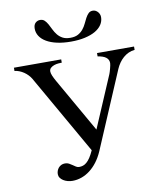

<svg xmlns="http://www.w3.org/2000/svg" viewBox="-97 -977 902 1070"><g transform="rotate(-10 354.0 -441.5)"><path d="M693.4 -643.1Q674.8 -641.6 658.4 -634Q642.1 -626.5 628.4 -614.5Q614.7 -602.5 604 -587.2Q593.3 -571.8 585.9 -554.7L401.4 -121.1Q386.7 -87.4 367.4 -62Q348.1 -36.6 325.4 -19.3Q302.7 -2 277.6 6.8Q252.4 15.6 227.1 15.6Q212.4 15.6 199 12Q185.5 8.3 174.8 1.5Q164.1 -5.4 157.7 -14.6Q151.4 -23.9 151.4 -35.6Q151.4 -44.4 154.5 -53.7Q157.7 -63 164.1 -70.6Q170.4 -78.1 179.7 -82.8Q189 -87.4 201.2 -87.4Q213.4 -87.4 223.1 -82.3Q232.9 -77.1 241.7 -70.8Q250.5 -64.5 258.8 -59.3Q267.1 -54.2 276.4 -54.2Q287.6 -54.2 298.1 -57.6Q308.6 -61 318.8 -69.8Q329.1 -78.6 339.4 -94Q349.6 -109.4 360.8 -133.8L104 -584Q97.7 -594.7 87.6 -605.2Q77.6 -615.7 65.7 -623.8Q53.7 -631.8 40.3 -637.2Q26.9 -642.6 13.7 -643.6V-662.1H281.2V-643.6Q274.4 -643.6 262.2 -642.6Q250 -641.6 238.3 -637.7Q226.6 -633.8 218 -626.2Q209.5 -618.7 209.5 -606Q209.5 -596.2 215.8 -581.3Q222.2 -566.4 231.9 -549.3L406.7 -242.7L531.2 -534.2Q533.2 -538.6 535.6 -546.9Q538.1 -555.2 540.5 -564.2Q543 -573.2 544.7 -581.8Q546.4 -590.3 546.4 -594.7Q546.4 -634.3 483.9 -643.1V-662.1H693.4ZM541 -856Q541 -832.5 528.1 -813Q515.1 -793.5 491 -779.5Q466.8 -765.6 431.9 -757.8Q397 -750 353 -750Q309.1 -750 274.2 -757.8Q239.3 -765.6 215.1 -779.8Q190.9 -793.9 178.2 -813.5Q165.5 -833 165.5 -856Q165.5 -877.9 176.8 -888.4Q188 -898.9 203.1 -898.9Q218.8 -898.9 228.5 -889.4Q238.3 -879.9 246.1 -865.7Q253.9 -851.6 261.7 -835.2Q269.5 -818.8 280.8 -804.7Q292 -790.5 309.1 -781Q326.2 -771.5 353 -771.5Q379.9 -771.5 397 -781Q414.1 -790.5 425.5 -804.7Q437 -818.8 444.6 -835.2Q452.1 -851.6 459.7 -865.7Q467.3 -879.9 476.8 -889.4Q486.3 -898.9 501.5 -898.9Q509.8 -898.9 516.8 -895.3Q523.9 -891.6 529.3 -885.7Q534.7 -879.9 537.8 -872.1Q541 -864.3 541 -856Z"/></g></svg>

Font: Doulos SIL
Style: Regular
Weight: 400
Designer: Walt Agee, Victor Gaultney, Peter Martin, Debbi Hosken
Foundry: SIL International
Version: Version 4.110; 2011; Maintenance release